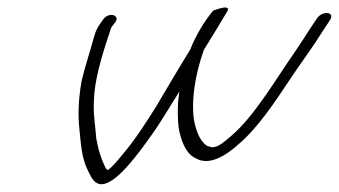

<svg xmlns="http://www.w3.org/2000/svg" viewBox="-20 -491 884 501"><path d="M226 -397C216 -360 202 -318 193 -280C185 -236 183 -191 187 -156C191 -117 193 -79 208 -49C219 -28 231 15 285 -30C315 -55 348 -100 375 -138C401 -174 423 -213 448 -252L445 -228C443 -202 444 -179 446 -159C451 -129 463 -91 489 -79C524 -57 568 -83 604 -116C653 -158 697 -224 738 -286C766 -328 794 -365 821 -408L840 -437C857 -461 821 -464 807 -443L787 -413C775 -394 762 -374 749 -355C698 -282 644 -188 583 -136C568 -124 551 -107 536 -107C532 -106 527 -108 519 -111C500 -125 491 -152 486 -179C479 -226 488 -294 512 -361C533 -395 555 -431 571 -458C588 -483 543 -466 536 -463C513 -435 492 -401 476 -361C461 -337 447 -313 433 -290L388 -214C360 -169 330 -123 299 -87C286 -71 273 -55 261 -47C259 -48 258 -50 256 -52C244 -76 236 -101 231 -131C229 -162 223 -192 225 -228C226 -278 244 -341 265 -403C268 -413 270 -419 272 -422C277 -428 286 -437 284 -444C281 -455 260 -456 249 -440C240 -427 232 -418 226 -397Z"/></svg>

Font: Stray Cat
Style: SuObl
Weight: 400
Version: Version 1.0